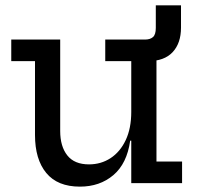

<svg xmlns="http://www.w3.org/2000/svg" viewBox="-20 -683 734 716"><path d="M469.5 -455H372.5V-535.5H563.5V-80.5H659V0H469.5ZM204.5 -535.5V-194.5Q204.5 -137 231 -103.5Q257.5 -70 312 -70Q356.5 -70 392.2 -93.2Q428 -116.5 448.8 -160.5Q469.5 -204.5 469.5 -265.5L491 -158.5H465.5Q453.5 -73 402.8 -30Q352 13 278 13Q194.5 13 152.5 -38Q110.5 -89 110.5 -179.5V-455H22V-535.5ZM655 -663V-580Q655 -522 623.8 -488.5Q592.5 -455 531.5 -455H489L521 -535.5Q540 -535.5 550.5 -544.8Q561 -554 561 -579V-663Z"/></svg>

Font: Hepta Slab Medium
Style: Regular
Weight: 500
Designer: Michael LaGattuta
Foundry: Michael LaGattuta
Version: Version 1.102